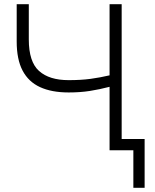

<svg xmlns="http://www.w3.org/2000/svg" viewBox="-20 -720 743 920"><path d="M619 180V0H539V-54H673V180ZM505 0V-304Q457 -291.5 410.5 -284.2Q364 -277 309 -277Q227.5 -277 172 -302.5Q116.5 -328 88.2 -381.8Q60 -435.5 60 -521V-700H118V-531Q118 -424 167 -380Q216 -336 309 -336Q368.5 -336 414.2 -342.2Q460 -348.5 505 -359V-700H563V0Z"/></svg>

Font: Geologica Cursive Thin
Style: Regular
Weight: 250
Designer: Sindre Bremnes, Frode Helland
Foundry: Monokrom Skriftforlag AS
Version: Version 1.010;gftools[0.9.28]